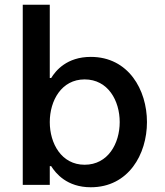

<svg xmlns="http://www.w3.org/2000/svg" viewBox="-20 -780 697 810"><path d="M363 10C522 10 600 -129 600 -265C600 -401 522 -540 363 -540C262 -540 215 -482 196 -451H190V-760H76V0H190V-79H196C215 -49 262 10 363 10ZM337 -85C239 -85 190 -175 190 -265C190 -355 239 -445 337 -445C436 -445 485 -355 485 -265C485 -175 436 -85 337 -85Z"/></svg>

Font: Be Vietnam Pro Medium
Style: Regular
Weight: 500
Designer: Lam Bao, Tony Le, Vietanh Nguyen
Foundry: Yellow Type Foundry
Version: Version 1.002